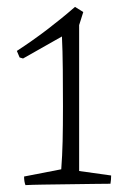

<svg xmlns="http://www.w3.org/2000/svg" viewBox="-20 -534 389 558"><path d="M54 4Q50 -6 50 -21L158 -42Q161 -81 162 -123.5Q163 -166 163 -225Q163 -276 162.5 -332Q162 -388 160 -428L47 -364L37 -367L29 -386Q75 -416 117 -448Q159 -480 198 -514L222 -499L210 -461V-37L303 -24Q303 -18 302.5 -12Q302 -6 301 0Q285 0 251.5 0.5Q218 1 178.5 1.5Q139 2 105 2.5Q71 3 54 4Z"/></svg>

Font: Labrada Light
Style: Regular
Weight: 300
Designer: Mercedes Jáuregui
Foundry: Omnibus-Type Team
Version: Version 1.000; ttfautohint (v1.8.4.7-5d5b)